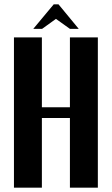

<svg xmlns="http://www.w3.org/2000/svg" viewBox="-20 -873 520 893"><path d="M134.8 -738.8 230 -853H252L346.2 -738.8H305.2L240.2 -785.2L175.8 -738.8ZM44.9 -699.2H174.8V-374H305.2V-699.2H435.1V0H305.2V-324.2H174.8V0H44.9Z"/></svg>

Font: Moniqa Black Paragraph
Style: Regular
Weight: 900
Designer: Rajesh Rajput
Foundry: Rajesh Rajput
Version: Version 1.000